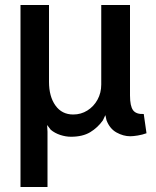

<svg xmlns="http://www.w3.org/2000/svg" viewBox="-20 -537 622 768"><path d="M62 211V-517H176V-210Q176 -151 201.8 -115Q227.5 -79 273 -79Q304 -79 329.5 -95Q355 -111 370 -138.2Q385 -165.5 385 -199V-517H500V-155Q500 -113 512.2 -96.2Q524.5 -79.5 555 -81L566 -4Q549.5 2 531 5Q512.5 8 501 8Q473.5 8 446.2 -7Q419 -22 406 -56L401.5 -76.5L391.5 -55.5Q371 -26.5 340.8 -8.2Q310.5 10 264 10Q243 10 221 2.8Q199 -4.5 183 -18L168.5 -37L170 -10V211Z"/></svg>

Font: Expletus Sans SemiBold
Style: Regular
Weight: 600
Version: Version 7.500